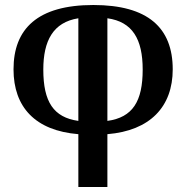

<svg xmlns="http://www.w3.org/2000/svg" viewBox="-20 -747 744 767"><path d="M293 0H409V-211C579 -225 670 -320 670 -470C670 -636 571 -727 353 -727C130 -727 34 -632 34 -470C34 -319 121 -225 293 -211ZM293 -264C194 -278 153 -340 153 -469C153 -584 192 -658 293 -674ZM409 -264V-674C509 -660 550 -591 550 -469C550 -342 510 -278 409 -264Z"/></svg>

Font: Noto Serif Georgian Condensed SemiBold
Style: Regular
Weight: 600
Width: 3
Designer: Monotype Design Team, Akaki Razmadze
Foundry: Google LLC
Version: Version 2.003